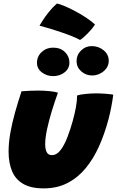

<svg xmlns="http://www.w3.org/2000/svg" viewBox="-20 -1010 646 1062"><path d="M406.5 -482Q424 -487.5 454.2 -490.5Q484.5 -493.5 512 -493.5Q535 -493.5 562.2 -491.5Q589.5 -489.5 606.5 -486.5Q602 -451.5 595.2 -416.8Q588.5 -382 579.5 -348Q558.5 -269.5 527.8 -200.8Q497 -132 454 -79.8Q411 -27.5 353.5 2.2Q296 32 221.5 32Q151 32 108.2 7Q65.5 -18 46.5 -63.8Q27.5 -109.5 27.5 -171.5Q27.5 -220 37.2 -275.2Q47 -330.5 63.5 -389Q80 -447.5 99 -505Q116 -506.5 142.5 -507.8Q169 -509 190.5 -509Q222 -509 253 -506Q284 -503 300.5 -497.5Q283.5 -450.5 267.2 -397.8Q251 -345 240.5 -296.5Q230 -248 230 -212.5Q230 -185 238.2 -168.5Q246.5 -152 267 -152Q294 -152 315 -179.8Q336 -207.5 352.5 -250.2Q369 -293 381.5 -338Q393.5 -381 400 -417.2Q406.5 -453.5 406.5 -482ZM274 -589Q239 -589 211.8 -609.5Q184.5 -630 184.5 -662.5Q184.5 -698 210.5 -722.2Q236.5 -746.5 273.5 -746.5Q314.5 -746.5 339.2 -722.2Q364 -698 364 -663.5Q364 -631 337.5 -610Q311 -589 274 -589ZM490 -592.5Q455 -592.5 429.2 -615.5Q403.5 -638.5 403.5 -672Q403.5 -706 428.2 -730.5Q453 -755 487 -755Q525 -755 553.2 -732Q581.5 -709 581.5 -673.5Q581.5 -649.5 567.8 -631.2Q554 -613 533 -602.8Q512 -592.5 490 -592.5ZM295 -990.5Q306.5 -989 332.8 -978.2Q359 -967.5 391.2 -950.8Q423.5 -934 454 -914Q484.5 -894 505.5 -874.5Q495 -857.5 477.8 -838.8Q460.5 -820 445 -806Q429.5 -792 422.5 -789Q406 -798.5 378 -809.8Q350 -821 317.5 -832Q285 -843 253.8 -852.5Q222.5 -862 198.5 -868Q202 -874.5 215.5 -895.8Q229 -917 249.8 -943.2Q270.5 -969.5 295 -990.5Z"/></svg>

Font: Grandstander Thin Black
Style: Italic
Weight: 900
Italic angle: -15°
Version: Version 1.200